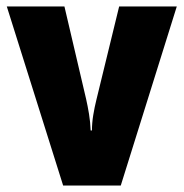

<svg xmlns="http://www.w3.org/2000/svg" viewBox="-20 -573 567 593"><path d="M175 0 1 -553H179L246 -267Q251 -245 255 -220.5Q259 -196 260 -170H264Q264 -193 268 -217.5Q272 -242 278 -266L348 -553H526L353 0Z"/></svg>

Font: Noto Sans Lao Looped Condensed Black
Style: Regular
Weight: 900
Width: 3
Designer: Mark Frömberg, Ben Mitchell
Foundry: The Fontpad Ltd
Version: Version 1.002; ttfautohint (v1.8.4.7-5d5b)